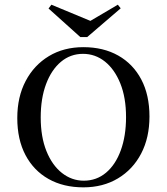

<svg xmlns="http://www.w3.org/2000/svg" viewBox="-20 -782 706 813"><path d="M333.1 11.3Q248.4 11.3 185.5 -24.2Q122.6 -59.7 87.9 -125.4Q53.2 -191.1 53.2 -282.3Q53.2 -371.8 88.7 -439.1Q124.2 -506.5 187.1 -544.4Q250 -582.3 333.1 -582.3Q417.7 -582.3 480.6 -546.8Q543.5 -511.3 578.2 -445.6Q612.9 -379.8 612.9 -288.7Q612.9 -199.2 577.8 -131.9Q542.7 -64.5 479.4 -26.6Q416.1 11.3 333.1 11.3ZM334.7 -16.9Q388.7 -16.9 429 -50.8Q469.4 -84.7 491.5 -145.6Q513.7 -206.5 513.7 -286.3Q513.7 -368.5 489.5 -428.6Q465.3 -488.7 424.2 -521.4Q383.1 -554 331.5 -554Q278.2 -554 237.9 -520.2Q197.6 -486.3 175 -425.8Q152.4 -365.3 152.4 -284.7Q152.4 -202.4 176.6 -142.3Q200.8 -82.3 242.3 -49.6Q283.9 -16.9 334.7 -16.9ZM479 -762.1 491.1 -746.8 349.2 -625H320.2L185.5 -746L197.6 -762.1L391.9 -681.5L333.9 -676.6Z"/></svg>

Font: Playfair 5pt SemiExpanded Light Medium
Style: Regular
Weight: 500
Version: Version 2.203